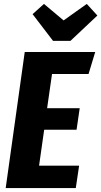

<svg xmlns="http://www.w3.org/2000/svg" viewBox="-20 -958 516 978"><path d="M465 -693 431 -581H245L220 -407H386L370 -297H205L179 -114H383L366 0H9L106 -693ZM422 -938 476 -879 339 -750H250L146 -886L204 -938L304 -854Z"/></svg>

Font: Fira Sans Extra Condensed
Style: Bold Italic
Weight: 700
Width: 3
Italic angle: -8°
Designer: Carrois Corporate & Edenspiekermann AG
Foundry: Carrois Corporate GbR & Edenspiekermann AG
Version: Version 4.203